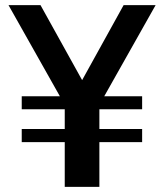

<svg xmlns="http://www.w3.org/2000/svg" viewBox="-20 -730 636 750"><path d="M300.8 -417 462.9 -710H587.9L387.2 -354H535.2V-303.2H368.2V-226.1H535.2V-174.8H368.2V0H232.9V-174.8H64.9V-226.1H232.9V-303.2H64.9V-354H213.9L13.2 -710H138.2Z"/></svg>

Font: Miedinger*
Style: Bold
Weight: 700
Version: Version 001.000